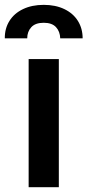

<svg xmlns="http://www.w3.org/2000/svg" viewBox="-59 -775 362 795"><path d="M59.6 -530.3H184.6V0H59.6ZM122.1 -754.9Q170.9 -754.9 207.5 -737.3Q244.1 -719.7 263.7 -688.2Q283.2 -656.7 283.2 -616.2H190.4Q189.5 -644.5 172.9 -662.6Q156.2 -680.7 122.1 -680.7Q87.4 -680.7 70.6 -662.4Q53.7 -644 53.7 -616.2H-39.1Q-39.6 -656.7 -20 -688.2Q-0.5 -719.7 36.4 -737.3Q73.2 -754.9 122.1 -754.9Z"/></svg>

Font: Pretendard JP SemiBold
Style: Regular
Weight: 600
Designer: Base glyphs from Inter by Rasmus Andersson; Hangeul glyphs from Noto Sans CJK(Source Han Sans) by Jang Soo-young and Kan
Foundry: Kil Hyung-jin
Version: Version 1.309